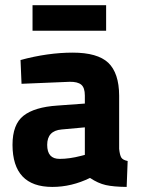

<svg xmlns="http://www.w3.org/2000/svg" viewBox="-20 -717 551 749"><path d="M106.9 -597.2V-696.8H394V-597.2ZM212.9 -97.2Q251 -97.2 295.9 -108.9L311 -112.8V-220.2L220.2 -211.9Q164.1 -207 164.1 -151.9Q164.1 -96.7 212.9 -97.2ZM444.8 -344.2V-136.2Q447.3 -112.3 453.1 -102.5Q459 -92.8 478 -88.9L474.1 12.2Q422.9 11.7 392.6 4.9Q362.3 -2 331.1 -22.9Q259.3 12.2 184.1 12.2Q29.3 12.2 28.8 -151.9Q28.8 -231.9 71.8 -265.6Q114.7 -299.3 204.1 -305.2L311 -313V-344.2Q311 -375 296.9 -386.7Q282.7 -398.4 252 -397.9L64 -390.1L60.1 -482.9Q167 -511.7 263.7 -511.7Q360.4 -511.7 402.3 -472.2Q444.3 -432.1 444.8 -344.2Z"/></svg>

Font: TitilliumWeb-Bold
Style: Bold
Weight: 700
Version: Version 1.001;PS 57.000;hotconv 1.0.70;makeotf.lib2.5.55311